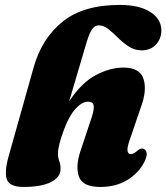

<svg xmlns="http://www.w3.org/2000/svg" viewBox="-20 -747 676 780"><path d="M240.5 -222Q227 -186.5 221.2 -162.2Q215.5 -138 215.5 -122Q215.5 -106 220.8 -92.5Q226 -79 226 -61Q226 -27 186.8 -7.2Q147.5 12.5 76 12.5Q19.5 12.5 8.2 -17.5Q-3 -47.5 15 -112L116.5 -473Q149.5 -590.5 234 -658.8Q318.5 -727 466 -727Q546 -727 590.8 -698.2Q635.5 -669.5 635.5 -623.5Q635.5 -590.5 614 -566.5Q592.5 -542.5 555 -542.5Q527 -542.5 503.5 -557.8Q480 -573 459.8 -593.2Q439.5 -613.5 420.2 -628.8Q401 -644 381.5 -644Q365.5 -644 354.8 -629.2Q344 -614.5 332 -576L261 -335.5Q311.5 -411.5 369.5 -442Q427.5 -472.5 481.5 -472.5Q548 -472.5 563 -426.5Q578 -380.5 552.5 -312L507 -178.5Q496 -147.5 498 -134.2Q500 -121 511.5 -121Q523 -121 540.5 -136.5Q554 -147 564.5 -142Q574 -138 575.8 -124.5Q577.5 -111 566 -88.5Q543.5 -44 497.2 -15.8Q451 12.5 387.5 12.5Q316 12.5 300.8 -29.2Q285.5 -71 308 -137L352.5 -270.5Q363 -302 360.5 -318Q358 -334 338 -334Q313.5 -334 287.2 -305.5Q261 -277 240.5 -222Z"/></svg>

Font: Fraunces 72pt Soft Black
Style: Italic
Weight: 900
Italic angle: -16°
Version: Version 1.000;[b76b70a41]